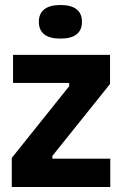

<svg xmlns="http://www.w3.org/2000/svg" viewBox="-20 -746 487 766"><path d="M27 0V-116L256 -402V-415H32V-527H419V-411L189 -124V-113H420V0ZM221 -592Q178 -592 156.5 -609Q135 -626 135 -659Q135 -692 157 -709Q179 -726 221 -726Q264 -726 285.5 -709Q307 -692 307 -659Q307 -626 285.5 -609Q264 -592 221 -592Z"/></svg>

Font: Bricolage Grotesque 24pt SemiCondensed
Style: Bold
Weight: 700
Width: 4
Designer: Mathieu Triay
Foundry: Atelier Triay
Version: Version 1.001;gftools[0.9.33.dev8+g029e19f]